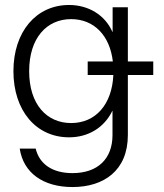

<svg xmlns="http://www.w3.org/2000/svg" viewBox="-20 -545 660 775"><path d="M272.5 210C398.9 210 496.1 143.6 496.1 0V-242.2H598.6V-296.9H496.1V-515.6H434.6V-415.5H434.1C403.8 -485.4 335.9 -524.9 258.8 -524.9C126.5 -524.9 34.2 -417.5 34.2 -257.8C34.2 -98.1 126 9.3 258.8 9.3C336.9 9.3 400.9 -30.3 433.6 -97.7H434.1V0C434.1 96.2 374.5 153.8 272.5 153.8C192.4 153.8 139.2 118.2 124 54.7H59.6C74.2 152.8 154.3 210 272.5 210ZM267.1 -48.3C168.9 -48.3 97.7 -123.5 97.7 -257.8C97.7 -392.1 168.9 -467.8 267.1 -467.8C359.4 -467.8 423.3 -401.9 435.5 -296.9H334V-242.2H437.5C432.1 -123.5 366.2 -48.3 267.1 -48.3Z"/></svg>

Font: Raveo Display Display Light
Style: Regular
Weight: 300
Designer: Jakub Foglar, Rasmus Andersson (Inter)
Foundry: Jakubfoglar.com
Version: Version 1.100;Glyphs 3.2.3 (3260)